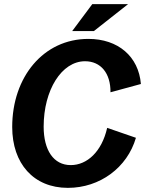

<svg xmlns="http://www.w3.org/2000/svg" viewBox="-20 -894 705 928"><path d="M308 14C463 14 595 -84 637 -228L498 -276C472 -161 401 -96 322 -96C239 -96 191 -168 191 -282C191 -459 278 -598 391 -598C467 -598 515 -540 514 -448L661 -488C650 -621 551 -706 407 -706C190 -706 39 -522 39 -280C39 -104 142 14 308 14ZM329 -744H434L599 -874H426Z"/></svg>

Font: Ronzino Bold
Style: Italic
Weight: 700
Italic angle: -8°
Designer: Nunzio Mazzaferro
Foundry: Collletttivo
Version: Version 1.000;Glyphs 3.3 (3337)